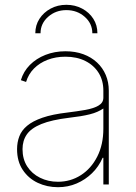

<svg xmlns="http://www.w3.org/2000/svg" viewBox="-20 -760 560 791"><path d="M218.8 11.2Q173.8 11.2 135.5 -6.8Q97.2 -24.9 73.7 -60.1Q50.3 -95.2 50.3 -145.5Q50.3 -173.8 59.6 -198.2Q68.8 -222.7 91.8 -241.9Q114.7 -261.2 155 -275.1Q195.3 -289.1 257.8 -296.4Q297.4 -301.3 331.1 -307.1Q364.7 -313 385.3 -324.7Q405.8 -336.4 405.8 -357.4V-386.7Q405.8 -428.7 386.2 -460Q366.7 -491.2 331.5 -508.8Q296.4 -526.4 249.5 -526.4Q209.5 -526.4 176.3 -513.7Q143.1 -501 120.1 -477.8Q97.2 -454.6 87.4 -422.4L65.9 -429.7Q76.7 -465.8 103 -492.4Q129.4 -519 167.2 -533.9Q205.1 -548.8 249.5 -548.8Q290.5 -548.8 323.5 -536.6Q356.4 -524.4 379.9 -502.4Q403.3 -480.5 415.8 -450.9Q428.2 -421.4 428.2 -386.7V0H405.8V-109.9H402.8Q386.7 -73.2 359.1 -46.4Q331.5 -19.5 295.9 -4.2Q260.3 11.2 218.8 11.2ZM218.8 -11.2Q270.5 -11.2 313 -38.3Q355.5 -65.4 380.6 -114.7Q405.8 -164.1 405.8 -230V-313Q395 -305.7 381.3 -299.6Q367.7 -293.5 350.1 -289.1Q332.5 -284.7 311.3 -281.2Q290 -277.8 265.1 -274.9Q192.4 -266.1 150.4 -249Q108.4 -231.9 90.6 -206.3Q72.8 -180.7 72.8 -145.5Q72.8 -104.5 92 -74.5Q111.3 -44.4 144.8 -27.8Q178.2 -11.2 218.8 -11.2ZM253.4 -740.2Q289.1 -740.2 318.4 -724.6Q347.7 -709 364.5 -682.6Q381.3 -656.2 381.3 -623H360.4Q360.4 -663.1 329.1 -690.7Q297.9 -718.3 253.4 -718.3Q209.5 -718.3 178.2 -690.7Q147 -663.1 147 -623H125.5Q125.5 -656.2 142.6 -682.6Q159.7 -709 188.7 -724.6Q217.8 -740.2 253.4 -740.2Z"/></svg>

Font: Inter 17pt Thin
Style: Regular
Weight: 250
Version: Version 4.001;git-66647c0bb